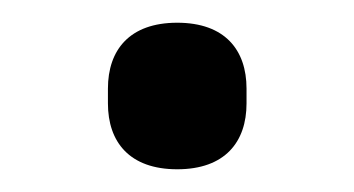

<svg xmlns="http://www.w3.org/2000/svg" viewBox="-20 -137 312 169"><path d="M136 12C178 12 197 -12 197 -46V-59C197 -93 178 -117 136 -117C94 -117 75 -93 75 -59V-46C75 -12 94 12 136 12Z"/></svg>

Font: LVC Sans
Style: Regular
Weight: 400
Designer: Mike Abbink, Paul van der Laan, Pieter van Rosmalen
Foundry: Bold Monday
Version: Version 3.0